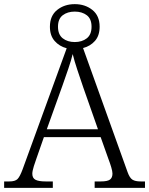

<svg xmlns="http://www.w3.org/2000/svg" viewBox="-22 -907 720 927"><path d="M-2 0V-31H23Q51 -31 62.5 -42.5Q74 -54 87 -89L300 -674Q265 -683 242 -709Q219 -735 219 -778Q219 -831 254 -859Q289 -887 339 -887Q389 -887 424 -859Q459 -831 459 -778Q459 -735 436.5 -709.5Q414 -684 379 -675L594 -76Q604 -48 617.5 -39.5Q631 -31 657 -31H678V0H435V-31H464Q497 -31 509 -40Q521 -49 521 -69Q521 -80 515 -100Q509 -120 502 -138L464 -245H190L154 -142Q149 -129 141.5 -105Q134 -81 134 -68Q134 -47 149.5 -39Q165 -31 198 -31H233V0ZM339 -704Q374 -704 397 -722Q420 -740 420 -778Q420 -816 397 -833.5Q374 -851 339 -851Q304 -851 281 -833.5Q258 -816 258 -778Q258 -740 281 -722Q304 -704 339 -704ZM204 -283H451L380 -485Q366 -526 351.5 -569.5Q337 -613 329 -646Q322 -617 308 -575.5Q294 -534 280 -495Z"/></svg>

Font: Noto Serif Hentaigana Light
Style: Regular
Weight: 300
Designer: Kazuhiro Yamada
Foundry: nipponia
Version: Version 1.000; ttfautohint (v1.8.4.7-5d5b)